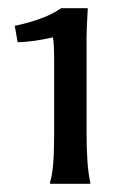

<svg xmlns="http://www.w3.org/2000/svg" viewBox="-20 -720 302 468"><path d="M191 -631V-398Q191 -314 200 -276V-272H102V-276Q112 -305 112 -393V-572Q112 -614 109 -629Q62 -618 23 -617L16 -657Q91 -673 129 -700H194Q191 -649 191 -631Z"/></svg>

Font: Asul
Style: Regular
Weight: 400
Version: Version 1.001